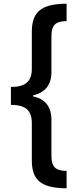

<svg xmlns="http://www.w3.org/2000/svg" viewBox="-20 -852 430 1038"><path d="M39 -382V-285C115 -285 152 -258 152 -187V14C152 121 200 165 340 166V72C286 71 258 56 258 -10V-205C258 -276 223 -318 158 -331V-336C223 -351 258 -392 258 -462V-657C258 -722 286 -737 340 -738V-832C201 -831 152 -787 152 -679V-479C152 -409 114 -382 39 -382Z"/></svg>

Font: Noto Sans Gurmukhi SemiCondensed SemiBold
Style: Regular
Weight: 600
Width: 4
Designer: Jelle Bosma - Monotype Design Team
Foundry: Monotype Imaging Inc.
Version: Version 2.004